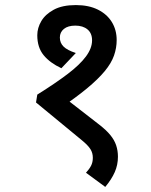

<svg xmlns="http://www.w3.org/2000/svg" viewBox="-20 -652 597 757"><path d="M279 -632Q330 -632 366 -614Q402 -596 421 -565Q440 -534 440 -494Q440 -463 429.5 -433Q419 -403 393 -371.5Q367 -340 323 -303.5Q279 -267 212 -222L220 -278L372 -160Q399 -139 415 -119.5Q431 -100 438 -79Q445 -58 445 -34Q445 -2 432.5 26.5Q420 55 395 85L319 29Q332 15 339 1.5Q346 -12 346 -30Q346 -49 336.5 -64Q327 -79 304 -98L122 -248L127 -279Q199 -324 247 -360.5Q295 -397 319 -429.5Q343 -462 343 -493Q343 -521 325 -536Q307 -551 277 -551Q248 -551 232 -538Q216 -525 216 -504Q216 -483 230.5 -468.5Q245 -454 279 -443L222 -383Q177 -404 152 -434.5Q127 -465 127 -513Q127 -542 143 -569Q159 -596 192.5 -614Q226 -632 279 -632Z"/></svg>

Font: Noto Sans Devanagari Medium
Style: Regular
Weight: 500
Version: Version 2.003